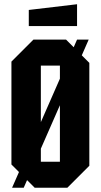

<svg xmlns="http://www.w3.org/2000/svg" viewBox="-20 -887 476 907"><path d="M34 -110V-596L138 -700H292L402 -590V-104L298 0H144ZM173 -577V-123H263V-577ZM37 0 344 -700H399L92 0ZM116 -764V-840L344 -867V-764Z"/></svg>

Font: Tektur Condensed SemiBold
Style: Regular
Weight: 600
Width: 3
Designer: Adam Jagosz
Foundry: Adam Jagosz
Version: Version 1.005;gftools[0.9.30]